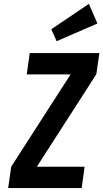

<svg xmlns="http://www.w3.org/2000/svg" viewBox="-20 -958 526 978"><path d="M131.4 -687.7 116.3 -579.1H339.6L37.1 -109L21.6 0H396L410.9 -108.6H167.6L470.6 -579.7L486.1 -687.7ZM268.4 -748.1 476.1 -838.3 432.7 -938.4 241.4 -809Z"/></svg>

Font: Secuela ExtLt
Style: Italic
Weight: 200
Italic angle: -8°
Designer: Fernando Haro
Foundry: deFharo
Version: Version 1.704